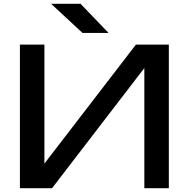

<svg xmlns="http://www.w3.org/2000/svg" viewBox="-20 -983 986 1003"><path d="M84 -750H212V-62L167 -70L690 -750H862V0H734V-694L779 -686L252 0H84ZM547 -811H411L247 -963H401Z"/></svg>

Font: Unbounded Variable
Style: Regular
Weight: 400
Designer: Luke Prowse, Jean-Baptiste Morizot, Fátima Lázaro, Florian Runge
Foundry: NaN
Version: Version 1.600;FEAKit 1.0